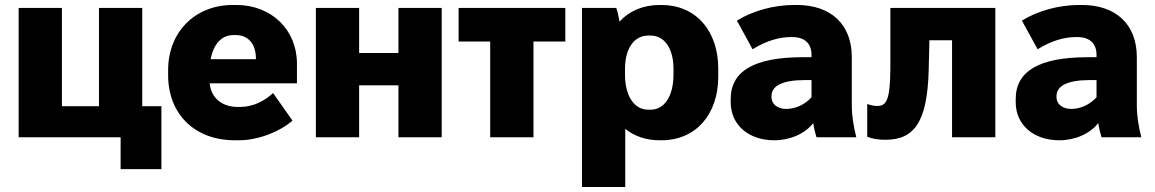

<svg xmlns="http://www.w3.org/2000/svg" viewBox="-20 -552 4645 772"><path d="M465 128H629V-125H552V-520H378V-125H229V-520H55V0H465Z M924 12H942C1018 12 1106 -23 1156 -67L1078 -178C1045 -147 999 -122 945 -122H936C873 -122 830 -157 823 -216V-217H1174V-296C1174 -432 1072 -532 930 -532H916C764 -532 656 -423 656 -270V-250C656 -93 763 12 924 12ZM827 -314C839 -376 871 -411 919 -411H928C976 -411 1008 -378 1009 -319V-314Z M1250 0H1424V-209H1582V0H1756V-520H1582V-339H1424V-520H1250Z M1951 0H2125V-385H2253V-520H1824V-385H1951Z M2320 200H2494V-34C2531 -4 2578 12 2632 12H2640C2777 12 2868 -91 2868 -244V-276C2868 -429 2777 -532 2640 -532H2632C2566 -532 2510 -508 2471 -465C2468 -484 2463 -506 2458 -520H2320ZM2586 -111C2530 -111 2493 -166 2493 -253V-275C2493 -357 2530 -409 2586 -409H2596C2652 -409 2688 -357 2688 -275V-253C2688 -166 2652 -111 2596 -111Z M3093 12C3157 12 3216 -14 3250 -57C3253 -36 3258 -16 3263 0H3423C3412 -45 3405 -84 3405 -130V-322C3405 -455 3320 -532 3184 -532H3173C3091 -532 3005 -508 2943 -469L3006 -354C3063 -389 3114 -403 3161 -403H3165C3218 -403 3243 -375 3243 -331V-322H3208C3011 -322 2918 -265 2918 -154V-141C2918 -49 2991 12 3093 12ZM3141 -114C3106 -114 3082 -134 3082 -161V-166C3082 -207 3127 -230 3215 -230H3243V-161C3215 -130 3177 -114 3141 -114Z M3541 10C3658 10 3708 -65 3714 -266L3717 -390H3808V0H3982V-520H3560V-275C3559 -143 3542 -126 3506 -126C3498 -126 3481 -128 3467 -134V-2C3491 7 3513 10 3541 10Z M4239 12C4303 12 4362 -14 4396 -57C4399 -36 4404 -16 4409 0H4569C4558 -45 4551 -84 4551 -130V-322C4551 -455 4466 -532 4330 -532H4319C4237 -532 4151 -508 4089 -469L4152 -354C4209 -389 4260 -403 4307 -403H4311C4364 -403 4389 -375 4389 -331V-322H4354C4157 -322 4064 -265 4064 -154V-141C4064 -49 4137 12 4239 12ZM4287 -114C4252 -114 4228 -134 4228 -161V-166C4228 -207 4273 -230 4361 -230H4389V-161C4361 -130 4323 -114 4287 -114Z"/></svg>

Font: Fixel Text ExtraBold
Style: Regular
Weight: 800
Width: 4
Designer: AlfaBravo + MacPaw
Foundry: Kyrylo Tkachov, Marchela Mozhyna, Serhii Makarenko, Maria Weinstein, Zakhar Kryvoshyya
Version: Version 1.211